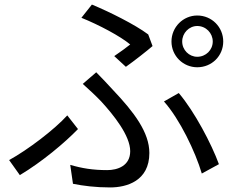

<svg xmlns="http://www.w3.org/2000/svg" viewBox="-20 -785 1040 842"><path d="M779 -603C779 -640 809 -671 845 -671C883 -671 913 -640 913 -603C913 -566 883 -536 845 -536C809 -536 779 -566 779 -603ZM732 -603C732 -540 783 -490 845 -490C909 -490 959 -540 959 -603C959 -666 909 -717 845 -717C783 -717 732 -666 732 -603ZM481 -539 532 -492C569 -518 626 -563 649 -583L630 -634C571 -678 460 -733 383 -765L337 -707C414 -676 508 -626 551 -590C536 -578 508 -557 481 -539ZM288 -62 300 21C345 30 399 37 463 37C535 37 635 9 635 -114C635 -204 569 -292 475 -391C452 -416 427 -443 402 -468L343 -417C370 -393 401 -364 423 -341C479 -280 551 -190 551 -122C551 -58 496 -39 450 -39C387 -39 339 -47 288 -62ZM865 -24 940 -65C908 -153 833 -296 764 -377L699 -340C768 -263 837 -119 865 -24ZM322 -219 275 -279C219 -217 102 -128 20 -83L67 -17C164 -75 264 -159 322 -219Z"/></svg>

Font: Noto Sans CJK JP
Style: Regular
Weight: 400
Designer: Ryoko NISHIZUKA 西塚涼子 (kana, bopomofo & ideographs); Paul D. Hunt (Latin, Greek & Cyrillic); Sandoll Communications 산돌커뮤니
Foundry: Adobe
Version: Version 2.004;hotconv 1.0.118;makeotfexe 2.5.65603